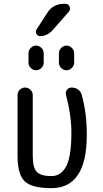

<svg xmlns="http://www.w3.org/2000/svg" viewBox="-20 -980 540 1010"><path d="M250 9.8Q148.4 9.8 110.4 -25.9Q72.3 -61.5 72.3 -160.2V-480.5Q72.3 -496.1 84 -507.8Q95.7 -519.5 111.8 -519.5Q127.9 -519.5 140.1 -507.8Q152.3 -496.1 152.3 -480.5V-160.2Q152.3 -98.6 173.3 -76.2Q194.3 -53.7 250 -53.7Q301.8 -53.7 328.6 -106Q355.5 -158.2 355.5 -282.2Q355.5 -374 327.1 -480.5Q323.2 -495.1 332 -507.3Q340.8 -519.5 357.4 -519.5Q376 -519.5 391.1 -508.8Q406.2 -498 410.2 -480.5Q437.5 -379.9 436.5 -269.5Q436.5 9.8 250 9.8ZM290 -650.4V-700.2Q290 -715.8 302.2 -728Q314.5 -740.2 330.1 -740.2Q345.7 -740.2 357.9 -728Q370.1 -715.8 370.1 -700.2V-650.4Q370.1 -634.8 357.9 -622.6Q345.7 -610.4 330.1 -610.4Q314.5 -610.4 302.2 -622.1Q290 -633.8 290 -650.4ZM129.9 -700.2Q129.9 -715.8 142.1 -728Q154.3 -740.2 169.9 -740.2Q185.5 -740.2 197.8 -728Q210 -715.8 210 -700.2V-650.4Q210 -634.8 197.8 -622.6Q185.5 -610.4 169.9 -610.4Q154.3 -610.4 142.1 -622.1Q129.9 -633.8 129.9 -650.4ZM255.9 -820.3Q228.5 -790 190.4 -790Q177.7 -790 171.4 -802.2Q165 -814.5 171.9 -824.2L228.5 -912.1Q258.8 -960 317.4 -960H323.2Q339.8 -960 346.2 -945.3Q352.5 -930.7 341.8 -918Z"/></svg>

Font: Rounded Mgen+ 1mn regular
Style: Regular
Weight: 400
Designer: [Source Han Sans]
Ryoko NISHIZUKA  (kana & ideographs); Paul D. Hunt (Latin, Greek & Cyrillic); Wenlong ZHANG  (bopomofo
Version: Version 1.059.20150602